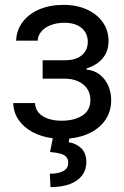

<svg xmlns="http://www.w3.org/2000/svg" viewBox="-20 -557 507 785"><path d="M232.4 -63.5Q284.2 -63.5 316.9 -84.7Q349.6 -106 349.6 -148.4Q349.6 -174.3 336.7 -193.8Q323.7 -213.4 299.8 -224.4Q275.9 -235.4 244.1 -235.4H154.3V-310.5H244.1Q290.5 -310.5 314.7 -331.3Q338.9 -352.1 338.9 -385.7Q338.9 -421.4 313.5 -442.6Q288.1 -463.9 243.2 -463.9Q212.9 -463.9 188.2 -454.6Q163.6 -445.3 149.2 -428.5Q134.8 -411.6 133.8 -390.6H45.9Q47.4 -433.1 72.3 -466.6Q97.2 -500 140.6 -518.6Q184.1 -537.1 239.3 -537.1Q294.4 -537.1 336.2 -517.8Q377.9 -498.5 400.9 -465.1Q423.8 -431.6 423.8 -389.6Q423.8 -346.7 399.4 -318.1Q375 -289.6 334 -277.3V-272.5Q363.8 -270 386.5 -252.9Q409.2 -235.8 421.9 -208.3Q434.6 -180.7 434.6 -147.5Q434.6 -104 413.1 -70.3Q391.6 -36.6 353 -16.1Q314.5 4.4 263.7 9.3L260.7 24.4Q291.5 29.3 312.3 49.3Q333 69.3 333 106.4Q333 136.7 316.2 159.7Q299.3 182.6 266.4 195.3Q233.4 208 186.5 208L183.6 153.3Q218.3 153.3 238.5 142.6Q258.8 131.8 258.8 109.4Q258.8 93.8 251.2 85Q243.7 76.2 228 71.5Q212.4 66.9 184.6 64.5L195.8 8.3Q148.9 2.4 112.8 -17.1Q76.7 -36.6 55.9 -67.1Q35.2 -97.7 34.2 -135.7H123Q125 -101.1 154.5 -82.3Q184.1 -63.5 232.4 -63.5Z"/></svg>

Font: Pretendard Std
Style: Regular
Weight: 400
Designer: Base glyphs from Inter by Rasmus Andersson; Hangeul glyphs from Noto Sans CJK(Source Han Sans) by Jang Soo-young and Kan
Foundry: Kil Hyung-jin
Version: Version 1.309